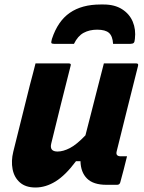

<svg xmlns="http://www.w3.org/2000/svg" viewBox="-20 -822 640 854"><path d="M138 -540H286Q298 -540 294 -529Q272 -442 250.5 -356.5Q229 -271 208 -184Q199 -148 236 -148Q261 -148 291 -163.5Q321 -179 360 -220Q372 -266 383.5 -311.5Q395 -357 409 -411.5Q423 -466 442 -540H586Q597 -540 594 -529Q570 -433 544.5 -332Q519 -231 499 -149Q496 -137 501 -132Q506 -127 515 -127H545Q538 -98 530.5 -69Q523 -40 515 -11Q512 0 501 0H453Q395 0 367 -28Q339 -56 338 -105H318Q271 -42 227 -15Q183 12 138 12Q94 12 68.5 -10.5Q43 -33 36 -69.5Q29 -106 39 -147Q57 -221 76 -295.5Q95 -370 113 -444Q120 -470 126.5 -495Q133 -520 138 -540ZM412 -690Q378 -690 352 -676Q326 -662 309 -627H220Q210 -627 208.5 -631Q207 -635 211 -649Q237 -728 290.5 -765Q344 -802 427 -802H441Q490 -802 523 -781Q556 -760 570.5 -725.5Q585 -691 580 -649Q579 -635 574.5 -631Q570 -627 560 -627H483Q481 -661 465 -675.5Q449 -690 412 -690Z"/></svg>

Font: Recursive Sn Lnr St XBd
Style: Italic
Weight: 800
Italic angle: -15°
Version: Version 1.079;hotconv 1.0.112;makeotfexe 2.5.65598; ttfautoh